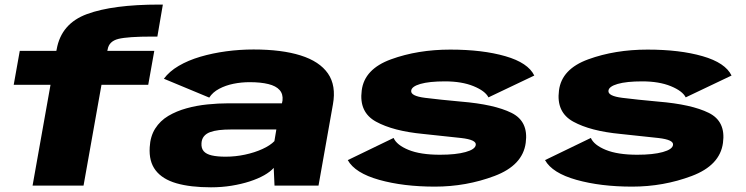

<svg xmlns="http://www.w3.org/2000/svg" viewBox="-20 -812 3264 840"><path d="M122.5 0H345.5L424 -441H628.5L655 -589.5H449.5L451 -596Q457 -631.5 498 -641.8Q539 -652 647.5 -652H668.5L692.5 -792H677.5Q473.5 -792 360.8 -750.5Q248 -709 228 -596.5L226.5 -589.5H66.5L40 -441H201Z M903 7.5Q950 7.5 993 0.5Q1036 -6.5 1072.2 -18.2Q1108.5 -30 1135.5 -45.2Q1162.5 -60.5 1177.5 -77.5L1181 0H1373.5L1436.5 -355Q1451.5 -437.5 1414.8 -490.5Q1378 -543.5 1295.2 -569.5Q1212.5 -595.5 1089 -595.5Q1029 -595.5 969.5 -587.5Q910 -579.5 856.5 -563.8Q803 -548 761.8 -523.8Q720.5 -499.5 697 -467.5L895.5 -385Q910.5 -408.5 938.8 -423.5Q967 -438.5 1001.5 -445.5Q1036 -452.5 1072 -452.5Q1121 -452.5 1154.2 -444.2Q1187.5 -436 1203.2 -418.2Q1219 -400.5 1216 -372.5L1213.5 -360H979Q935.5 -360 888 -355.2Q840.5 -350.5 796.2 -338.2Q752 -326 716.2 -304.8Q680.5 -283.5 659 -249.5Q637.5 -215.5 635 -168Q631 -105.5 660.8 -66.8Q690.5 -28 751.8 -10.2Q813 7.5 903 7.5ZM967 -126.5Q931 -126.5 906.8 -132Q882.5 -137.5 871.2 -150.5Q860 -163.5 861.5 -185.5Q862.5 -203.5 872.2 -215.5Q882 -227.5 898.8 -233.8Q915.5 -240 938.5 -242.8Q961.5 -245.5 990.5 -245.5H1189L1180.5 -194.5Q1162 -175.5 1128 -160Q1094 -144.5 1052 -135.5Q1010 -126.5 967 -126.5Z M1882.5 4.5Q2019.5 4.5 2143.2 -42Q2267 -88.5 2280 -187Q2293 -281 2217.8 -318.2Q2142.5 -355.5 1996.5 -367.5Q1903 -376 1839.5 -384Q1776 -392 1779 -415Q1780.5 -433.5 1819.2 -444.8Q1858 -456 1926.5 -456Q2000.5 -456 2051.8 -435Q2103 -414 2117 -386L2317.5 -481.5Q2290.5 -537.5 2190.8 -566.2Q2091 -595 1950 -595Q1807.5 -595 1690.8 -552.5Q1574 -510 1562.5 -416Q1550 -321 1625 -279.8Q1700 -238.5 1831.5 -226Q1930.5 -216 1997.8 -208.2Q2065 -200.5 2061.5 -178Q2059 -158.5 2016.8 -146.8Q1974.5 -135 1905 -135Q1819.5 -135 1767.5 -156.2Q1715.5 -177.5 1702 -208.5L1501.5 -111.5Q1533 -55 1638.8 -25.2Q1744.5 4.5 1882.5 4.5Z M2745.5 4.5Q2882.5 4.5 3006.2 -42Q3130 -88.5 3143 -187Q3156 -281 3080.8 -318.2Q3005.5 -355.5 2859.5 -367.5Q2766 -376 2702.5 -384Q2639 -392 2642 -415Q2643.5 -433.5 2682.2 -444.8Q2721 -456 2789.5 -456Q2863.5 -456 2914.8 -435Q2966 -414 2980 -386L3180.5 -481.5Q3153.5 -537.5 3053.8 -566.2Q2954 -595 2813 -595Q2670.5 -595 2553.8 -552.5Q2437 -510 2425.5 -416Q2413 -321 2488 -279.8Q2563 -238.5 2694.5 -226Q2793.5 -216 2860.8 -208.2Q2928 -200.5 2924.5 -178Q2922 -158.5 2879.8 -146.8Q2837.5 -135 2768 -135Q2682.5 -135 2630.5 -156.2Q2578.5 -177.5 2565 -208.5L2364.5 -111.5Q2396 -55 2501.8 -25.2Q2607.5 4.5 2745.5 4.5Z"/></svg>

Font: Anybody Expanded ExtraBold
Style: Italic
Weight: 800
Width: 7
Italic angle: -10°
Version: Version 1.113;gftools[0.9.25]